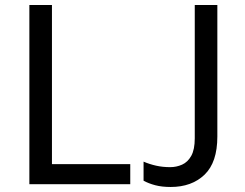

<svg xmlns="http://www.w3.org/2000/svg" viewBox="-20 -734 977 765"><path d="M97 0V-714H187V-80H499V0ZM660 11Q625 11 598.5 4Q572 -3 552 -14V-90Q575 -80 601.5 -74Q628 -68 658 -68Q683 -68 705.5 -78Q728 -88 742 -113Q756 -138 756 -183V-714H846V-190Q846 -87 795 -38Q744 11 660 11Z"/></svg>

Font: Noto IKEA Simplified Chinese
Style: Regular
Weight: 400
Designer: Monotype Design Team
Foundry: Monotype Imaging Inc.
Version: Version 1.100